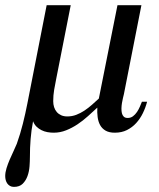

<svg xmlns="http://www.w3.org/2000/svg" viewBox="-48 -502 615 744"><path d="M522 -107.9Q516.1 -85 505.6 -63.5Q495.1 -42 479.7 -25.1Q464.4 -8.3 443.8 2Q423.3 12.2 397 12.2Q375 12.2 361.1 4.2Q347.2 -3.9 339.8 -17.6Q332.5 -31.2 330.3 -48.8Q328.1 -66.4 329.1 -85Q312 -69.3 293 -52Q273.9 -34.7 252.7 -20.5Q231.4 -6.3 208.3 2.9Q185.1 12.2 160.2 12.2Q147.9 12.2 135.7 10Q123.5 7.8 112.8 2.4Q102.1 -2.9 93.5 -11.2Q85 -19.5 80.1 -32.2Q73.2 3.4 70.6 37.1Q67.9 70.8 67.9 106.9Q67.9 122.6 66.4 142.6Q64.9 162.6 58.6 180.2Q52.2 197.8 40 210Q27.8 222.2 5.9 222.2Q-2.9 222.2 -9.3 218.5Q-15.6 214.8 -19.8 209Q-23.9 203.1 -25.9 195.6Q-27.8 188 -27.8 180.2Q-27.8 166 -22.7 149.7Q-17.6 133.3 -10.5 116.7Q-3.4 100.1 4.2 84.2Q11.7 68.4 17.1 55.2Q30.8 16.6 40.5 -22.2Q50.3 -61 58.1 -101.1L132.8 -481.9H226.1L169.9 -196.8Q165.5 -175.8 161.9 -154.3Q158.2 -132.8 158.2 -109.9Q158.2 -97.7 161.6 -86.9Q165 -76.2 171.9 -68.1Q178.7 -60.1 189 -55.4Q199.2 -50.8 212.9 -50.8Q231 -50.8 247.6 -57.1Q264.2 -63.5 279.5 -73.7Q294.9 -84 308.6 -96.2Q322.3 -108.4 335 -120.1L407.2 -481.9H500L432.1 -137.2Q430.7 -131.3 428.5 -122.3Q426.3 -113.3 424.6 -103Q422.9 -92.8 422.6 -82.3Q422.4 -71.8 424.3 -63.5Q426.3 -55.2 431.6 -50Q437 -44.9 446.8 -44.9Q458.5 -44.9 467.3 -51.5Q476.1 -58.1 482.7 -67.9Q489.3 -77.6 493.9 -88.4Q498.5 -99.1 502 -107.9Z"/></svg>

Font: Charis SIL Afr
Style: Italic
Weight: 400
Italic angle: -11°
Foundry: SIL International
Version: Version 5.000